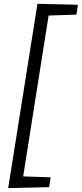

<svg xmlns="http://www.w3.org/2000/svg" viewBox="-20 -869 422 991"><path d="M22.3 102 173.3 -849.4 382.1 -844.4 374.4 -793.5 230.9 -788.8 99.6 41.5 241.5 46.2 233.1 97Z"/></svg>

Font: Bitter Thin
Style: Italic
Weight: 100
Italic angle: -9°
Designer: Sol Matas, and Bitter project Authors
Foundry: Sol Matas
Version: Version 2.002